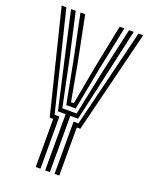

<svg xmlns="http://www.w3.org/2000/svg" viewBox="-149 -878 748 957"><g transform="rotate(20 225.0 -400.0)"><path d="M212.1 0V-298.5H171.3L111.2 -564.2L58.3 -800H83.3L135.9 -564.2L186.7 -320.3H262.5L313.2 -564.2L366 -800H390.9L338 -564.2L278 -298.5H237V0ZM162.1 0V-255.1H143.5L8.4 -800H33.4L161.6 -276.8H187.1V0ZM262 0V-276.8H287.7L415.9 -800H440.9L305.7 -255.1H286.9V0ZM199.6 -342 157 -564.2 108.3 -800H133.2L180.4 -564.2L216.9 -363.8H232L268.7 -564.2L316 -800H341L292 -564.2L249.7 -342Z"/></g></svg>

Font: Big Shoulders Inline Display SC Thin
Style: Regular
Weight: 100
Designer: Patric King
Foundry: XO Type Co
Version: Version 2.002